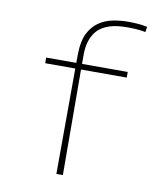

<svg xmlns="http://www.w3.org/2000/svg" viewBox="-85 -830 770 899"><g transform="rotate(10 300.5 -380.0)"><path d="M490.2 -501.5H272.9L274.9 0H244.1L245.6 -501.5H102.5V-528.3H245.6L246.1 -574.7Q247.1 -632.3 265.1 -668.5Q283.2 -704.6 312 -724.9Q340.8 -745.1 377.4 -752.7Q414.1 -760.3 452.1 -760.3Q475.6 -760.3 498 -758.5Q520.5 -756.8 543 -752L539.1 -726.6Q517.6 -731 496.3 -732.4Q475.1 -733.9 453.1 -733.9Q432.1 -733.9 410.6 -731.7Q389.2 -729.5 369.4 -723.4Q349.6 -717.3 332.3 -706.3Q314.9 -695.3 302 -677.5Q289.1 -659.7 281.2 -634.5Q273.4 -609.4 272.9 -574.7V-528.3H490.2Z"/></g></svg>

Font: TypoPRO Roboto Mono
Style: Regular
Weight: 250
Designer: Google
Version: Version 2.000986; 2015; ttfautohint (v1.3)